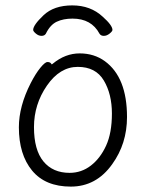

<svg xmlns="http://www.w3.org/2000/svg" viewBox="-20 -679 540 712"><path d="M94 -371Q112 -406 129.5 -427.5Q147 -449 156 -449Q165 -449 169 -444L172 -440L176 -443Q222 -481 275.5 -481Q329 -481 369 -452Q451 -392 451 -245Q451 -146 396 -70Q337 13 242.5 13Q148 13 99 -46.5Q50 -106 50 -207Q50 -285 94 -371ZM238 -38Q282 -38 317 -65Q352 -92 373.5 -139Q395 -186 395 -258Q395 -330 365 -380.5Q335 -431 268.5 -431Q202 -431 154 -361.5Q106 -292 106 -207.5Q106 -123 141 -80.5Q176 -38 238 -38ZM361 -617Q397 -585 397 -568Q397 -563 386.5 -554.5Q376 -546 365 -546Q354 -546 349 -554Q319 -610 249 -610Q215 -610 190.5 -598.5Q166 -587 150 -554Q145 -546 134 -546Q123 -546 113 -554.5Q103 -563 103 -568Q103 -586 141.5 -622.5Q180 -659 248 -659Q316 -659 361 -617Z"/></svg>

Font: Moon Stars Kai HW Light
Style: Regular
Weight: 300
Designer: GuiWonder
Version: Version 1.101